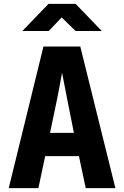

<svg xmlns="http://www.w3.org/2000/svg" viewBox="-20 -970 640 990"><path d="M231 -810 298 -880 370 -810H505L370 -950H230L95 -810ZM178 0 213 -165H387L422 0H575L394 -730H204L25 0ZM275 -462C285 -512 295 -567 300 -595C305 -567 316 -512 326 -461L361 -285H238Z"/></svg>

Font: Tekne LDO ExtraBold
Style: Regular
Weight: 800
Monospace: yes
Designer: Alessio Laiso, Mario Rullo, Paolo Rosset
Foundry: Alessio Laiso
Version: Version 1.000;hotconv 1.0.109;makeotfexe 2.5.65596